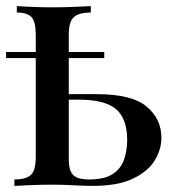

<svg xmlns="http://www.w3.org/2000/svg" viewBox="-20 -608 574 628"><path d="M277 -588V-567Q238 -567 221.5 -552Q205 -537 205 -495V-86Q205 -49 220 -35Q235 -21 271 -21Q322 -21 349 -39Q376 -57 386 -87Q396 -117 396 -150Q396 -220 359.5 -251Q323 -282 238 -282Q215 -282 191 -282Q167 -282 145 -282L143 -300Q185 -300 223.5 -300Q262 -300 298 -300Q411 -300 459.5 -259.5Q508 -219 508 -157Q508 -120 486.5 -84Q465 -48 415.5 -24Q366 0 283 0Q254 0 220.5 -2Q187 -4 149 -4Q117 -4 81 -2.5Q45 -1 27 0V-21Q65 -21 81 -36Q97 -51 97 -93V-495Q97 -537 83 -552Q69 -567 35 -567V-588Q52 -587 84.5 -585.5Q117 -584 151 -584Q186 -584 222.5 -585.5Q259 -587 277 -588ZM321 -438V-418H0V-438Z"/></svg>

Font: Playfair Display Medium
Style: Regular
Weight: 500
Designer: Claus Eggers Sørensen
Foundry: Claus Eggers Sørensen
Version: Version 1.203